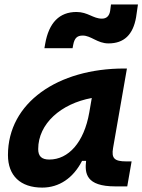

<svg xmlns="http://www.w3.org/2000/svg" viewBox="-20 -829 637 859"><path d="M168.9 10.3C244.6 10.3 307.6 -32.2 347.2 -109.4H365.2C358.9 -54.2 363.8 4.9 496.1 4.9H549.3L568.8 -106.9H545.4C491.7 -106.9 478 -120.6 485.8 -166.5L547.9 -522.5H535.6C239.3 -522.5 15.6 -370.1 15.6 -135.3C15.6 -43 71.3 10.3 168.9 10.3ZM178.7 -613.3H304.7L307.6 -628.9C313.5 -659.7 326.2 -669.9 350.1 -669.9C387.7 -669.9 415.5 -634.8 465.3 -634.8C534.7 -634.8 575.2 -673.3 588.9 -752L597.2 -809.1H476.6L472.7 -779.8C468.8 -757.3 456.5 -745.6 436 -745.6C396.5 -745.6 373 -775.4 322.3 -775.4C246.1 -775.4 198.7 -728 182.1 -632.8ZM200.7 -115.2C166.5 -115.2 150.9 -129.9 150.9 -162.1C150.9 -275.4 252.4 -365.2 390.6 -390.6L379.4 -325.7C356 -191.4 286.1 -115.2 200.7 -115.2Z"/></svg>

Font: Cascadia Mono PL
Style: Bold Italic
Weight: 700
Italic angle: -10°
Monospace: yes
Designer: Aaron Bell
Foundry: Saja Typeworks
Version: Version 2404.023